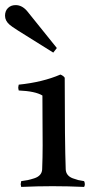

<svg xmlns="http://www.w3.org/2000/svg" viewBox="-37 -737 386 760"><path d="M37.1 -401.9Q131.8 -411.6 202.1 -441.9Q214.4 -437 219.2 -429.2Q219.2 -175.8 223.1 -66.9Q223.6 -54.2 230.7 -45.2Q237.8 -36.1 251 -31.2Q264.2 -26.4 272.9 -24.2Q281.7 -22 295.9 -20Q298.8 -14.2 298.8 -7.8Q298.8 -1.5 295.9 2.9Q231.4 0 170.9 0Q111.3 0 46.9 2.9Q44.9 -4.9 44.9 -7.8Q44.9 -10.3 46.9 -20Q63 -22 73.2 -24.2Q83.5 -26.4 98.6 -31.2Q113.8 -36.1 121.6 -45.2Q129.4 -54.2 129.9 -66.9Q131.8 -115.2 131.8 -161.1Q131.8 -207 131.3 -262.2Q130.9 -317.4 130.9 -358.9Q103 -376 37.1 -378.9Q35.2 -386.7 35.2 -391.1Q35.2 -394 37.1 -401.9ZM69.8 -693.8 188 -546.9 173.8 -528.8 35.6 -615.2Q7.8 -632.8 1 -639.2Q-17.1 -654.8 -17.1 -674.8Q-17.1 -693.8 -5.4 -705.3Q6.3 -716.8 24.9 -716.8Q49.8 -716.8 69.8 -693.8Z"/></svg>

Font: Jacques Francois
Style: Regular
Weight: 400
Designer: Manvel Shmavonyan, Alexei Vanyashin
Foundry: Cyreal (www.cyreal.org)
Version: Version 1.003